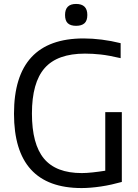

<svg xmlns="http://www.w3.org/2000/svg" viewBox="-20 -945 702 974"><path d="M366 -814Q338 -814 324 -827Q310 -840 310 -869Q310 -925 366 -925Q423 -925 423 -869Q423 -840 408.5 -827Q394 -814 366 -814ZM394 9Q51 9 51 -368Q51 -750 404 -750Q448 -750 496 -744Q544 -738 592 -726V-650Q532 -664 491 -668.5Q450 -673 411 -673Q271 -673 206.5 -599.5Q142 -526 142 -369Q142 -214 203 -140.5Q264 -67 395 -67Q418 -67 450.5 -70.5Q483 -74 514 -79V-376H598V-22Q573 -15 546 -9Q519 -3 492 1Q465 5 440 7Q415 9 394 9Z"/></svg>

Font: Encode Sans
Style: Regular
Weight: 400
Designer: Pablo Impallari, Andres Torresi
Foundry: Pablo Impallari, Andres Torresi
Version: Version 1.000; ttfautohint (v1.00) -l 8 -r 50 -G 200 -x 14 -